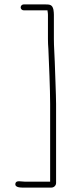

<svg xmlns="http://www.w3.org/2000/svg" viewBox="-20 -729 325 873"><path d="M88 -682H196V-680C197.3 -672.7 198 -666.7 198 -662V-552C198 -537.3 198.7 -521.7 200 -505C202.6 -442.6 208 -323.7 208 -256V97H93C76.3 97 53 89.3 50 105.5C46.5 124.9 74.7 124 93 124H213C224.6 124 235 115.3 235 103V-256.5C235 -292.3 230 -412.6 229 -448C227.8 -488.7 225 -514 225 -552V-662C225 -668.7 224.3 -676.3 223 -685C217.9 -707.6 207.5 -709 184 -709H88C80.3 -709 74 -703 74 -695.5C74 -688 80.3 -682 88 -682Z"/></svg>

Font: Take Off
Style: Regular, Eh
Weight: 400
Foundry: Cannot Into Space Fonts
Version: Version 0.89